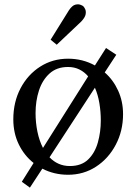

<svg xmlns="http://www.w3.org/2000/svg" viewBox="-20 -785 625 880"><path d="M117 75 80 48 134 -38Q91 -72 66 -123.5Q41 -175 41 -238Q41 -317 74 -380Q107 -443 164 -479.5Q221 -516 292 -516Q359 -516 415 -485L466 -565L513 -534L460 -453Q499 -419 521.5 -369.5Q544 -320 544 -262Q544 -185 510.5 -121.5Q477 -58 420 -21Q363 16 292 16Q228 16 174 -12ZM143 -267Q143 -223 151.5 -181.5Q160 -140 177 -107L384 -435Q367 -455 344 -466.5Q321 -478 292 -478Q240 -478 207 -448Q174 -418 158.5 -370Q143 -322 143 -267ZM300 -24Q353 -24 384 -54Q415 -84 428.5 -132Q442 -180 442 -233Q442 -273 435.5 -312Q429 -351 415 -383L207 -64Q225 -45 248.5 -34.5Q272 -24 300 -24ZM240 -580 212 -603 296 -738Q311 -760 325 -763.5Q339 -767 349 -763Q359 -759 361 -757Q365 -754 370 -744Q375 -734 372.5 -719.5Q370 -705 352 -686Z"/></svg>

Font: Lora
Style: Regular
Weight: 400
Designer: Olga Karpushina, Alexei Vanyashin (Cyrillic)
Foundry: Cyreal
Version: Version 3.005; ttfautohint (v1.8.4.7-5d5b)